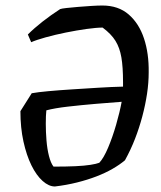

<svg xmlns="http://www.w3.org/2000/svg" viewBox="-20 -664 583 696"><path d="M179 12Q157 12 134.5 -8Q112 -28 94 -64.5Q76 -101 65 -151Q54 -201 54 -261L95 -326Q117 -330 155.5 -333.5Q194 -337 241 -340Q288 -343 336.5 -346Q385 -349 426 -350Q426 -354 426 -358Q426 -362 426 -366Q426 -421 420 -456Q414 -491 398.5 -516Q383 -541 352 -564Q330 -564 294 -559Q258 -554 218.5 -546Q179 -538 145 -528.5Q111 -519 93 -511L81 -539Q104 -562 134 -585.5Q164 -609 198 -631Q203 -633 221 -635Q239 -637 263 -639Q287 -641 311 -642.5Q335 -644 351 -644Q409 -644 446.5 -611.5Q484 -579 502 -524.5Q520 -470 519 -402Q519 -364 513 -324Q507 -284 496 -242.5Q485 -201 469.5 -161Q454 -121 433 -83Q414 -67 388 -52Q362 -37 329.5 -24.5Q297 -12 259 -2.5Q221 7 179 12ZM174 -60Q220 -60 253 -61.5Q286 -63 308 -66.5Q330 -70 340 -74Q356 -91 372 -129Q388 -167 401 -212Q414 -257 421 -295Q379 -292 326.5 -287.5Q274 -283 226 -277.5Q178 -272 148 -264Q146 -245 146 -215.5Q146 -186 148.5 -155Q151 -124 157.5 -98.5Q164 -73 174 -60Z"/></svg>

Font: Labrada
Style: Italic
Weight: 400
Italic angle: -7°
Designer: Mercedes Jáuregui
Foundry: Omnibus-Type Team
Version: Version 1.000